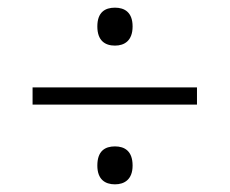

<svg xmlns="http://www.w3.org/2000/svg" viewBox="-20 -608 599 501"><path d="M280 -489C305 -489 326 -502 326 -539C326 -576 305 -588 280 -588C254 -588 234 -576 234 -539C234 -502 254 -489 280 -489ZM65 -335H494V-380H65ZM280 -127C305 -127 326 -140 326 -176C326 -214 305 -226 280 -226C254 -226 234 -214 234 -176C234 -140 254 -127 280 -127Z"/></svg>

Font: Noto Serif Devanagari Light
Style: Regular
Weight: 300
Designer: Universal Thirst, Indian Type Foundry and the Monotype Design Team
Foundry: Monotype Imaging Inc.
Version: Version 2.004